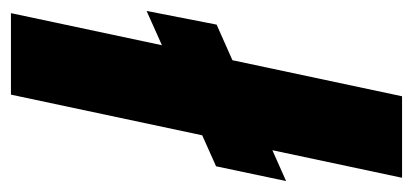

<svg xmlns="http://www.w3.org/2000/svg" viewBox="-240 -533 755 351"><g transform="rotate(-90 137.5 -357.5)"><path d="M-12 0 140 -715H289L137 0ZM-18 -212 9 -340 293 -467 268 -339Z"/></g></svg>

Font: Radio Canada Big
Style: Bold Italic
Weight: 700
Italic angle: -12°
Designer: Étienne Aubert Bonn
Foundry: Coppers and Brasses
Version: Version 1.001